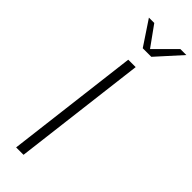

<svg xmlns="http://www.w3.org/2000/svg" viewBox="-307 -950 966 966"><g transform="rotate(45 176.0 -467.0)"><path d="M172.4 -803.2 85.4 -934.1H123.5L201.2 -826.2L309.1 -934.1H351.6L233.4 -803.2ZM74.7 0 161.6 -710.9H214.4L127.4 0Z"/></g></svg>

Font: Muli
Style: ExtraLightItalic
Weight: 200
Italic angle: -7°
Designer: Vernon Adams
Foundry: newtypography
Version: Version 2.0; ttfautohint (v1.00rc1.2-2d82) -l 8 -r 50 -G 200